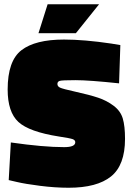

<svg xmlns="http://www.w3.org/2000/svg" viewBox="-20 -869 618 903"><path d="M540 -477Q399 -492 335 -492Q271 -492 260.5 -488.5Q250 -485 250 -474Q250 -463 262 -457Q274 -451 337.5 -437Q401 -423 441.5 -409.5Q482 -396 514.5 -371.5Q547 -347 557.5 -311.5Q568 -276 568 -216Q568 -92 502 -39Q436 14 303 14Q239 14 168.5 5Q98 -4 60 -13L21 -22L31 -199Q184 -177 282 -177Q334 -177 334 -200Q334 -210 322 -214.5Q310 -219 257 -227Q117 -249 66.5 -295.5Q16 -342 16 -448Q16 -583 81 -633Q146 -683 281 -683Q376 -683 504 -664L546 -657ZM204 -849H446L337 -713H161Z"/></svg>

Font: Titillium Web
Style: Black
Weight: 900
Version: Version 1.001;PS 35.000;hotconv 1.0.70;makeotf.lib2.5.55311